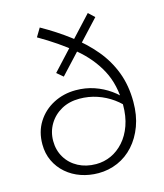

<svg xmlns="http://www.w3.org/2000/svg" viewBox="-119 -882 839 984"><g transform="rotate(-15 301.0 -389.5)"><path d="M282 14Q233 14 189.5 -1Q146 -16 112.5 -45Q79 -74 60 -114Q41 -154 41 -203Q41 -270 73 -320.5Q105 -371 159 -399Q213 -427 277 -427Q329 -427 374.5 -411.5Q420 -396 458 -369Q496 -342 524 -306V-260Q497 -296 459.5 -323Q422 -350 377.5 -365Q333 -380 284 -380Q230 -380 188.5 -357Q147 -334 123 -294Q99 -254 99 -205Q99 -156 122.5 -117Q146 -78 187.5 -56Q229 -34 282 -34Q324 -34 361.5 -51Q399 -68 429 -101.5Q459 -135 476 -183Q493 -231 493 -292Q493 -398 451.5 -476.5Q410 -555 334 -618Q258 -681 156 -740L183 -785Q263 -740 329.5 -689.5Q396 -639 445 -580.5Q494 -522 521 -451Q548 -380 548 -293Q548 -222 527 -165.5Q506 -109 469.5 -68.5Q433 -28 384.5 -7Q336 14 282 14ZM237 -510 204 -538 440 -793 472 -763Z"/></g></svg>

Font: BioRhyme Light
Style: Regular
Weight: 300
Designer: Aoife Mooney
Foundry: Aoife Mooney Type
Version: Version 1.600;gftools[0.9.33]